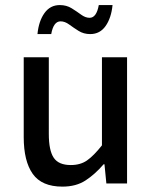

<svg xmlns="http://www.w3.org/2000/svg" viewBox="-20 -710 589 743"><path d="M221.7 12.2Q141.6 12.2 106.7 -37.1Q71.8 -86.4 71.8 -179.2V-488.3H168.9V-191.9Q168.9 -127.4 188 -99.4Q207 -71.3 253.9 -71.3Q291.5 -71.3 317.1 -89.4Q342.8 -107.4 374.5 -147.5V-488.3H471.7V0H391.6L384.3 -74.2H380.9Q347.7 -35.6 311 -11.7Q274.4 12.2 221.7 12.2ZM125 -578.1Q129.9 -628.4 152.1 -659.4Q174.3 -690.4 211.4 -690.4Q237.3 -690.4 257.3 -678Q277.3 -665.5 293.9 -653.3Q310.5 -641.1 326.7 -641.1Q353.5 -641.1 362.3 -690.4H415.5Q410.6 -640.6 388.7 -609.4Q366.7 -578.1 329.1 -578.1Q303.7 -578.1 283.9 -590.6Q264.2 -603 247.6 -615.2Q231 -627.4 214.4 -627.4Q187 -627.4 178.2 -578.1Z"/></svg>

Font: Varta Light SemiBold
Style: Regular
Weight: 600
Version: Version 1.004